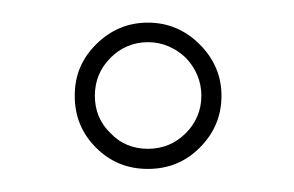

<svg xmlns="http://www.w3.org/2000/svg" viewBox="-20 -554 257 168"><path d="M109.4 -534.2C91.8 -534.2 76.7 -527.8 64 -515.1C51.3 -502.4 45.4 -487.8 45.4 -470.2C45.4 -452.6 51.3 -437.5 64 -424.8C76.7 -412.1 91.8 -406.2 109.4 -406.2C127 -406.2 142.1 -412.1 154.8 -424.8C167.5 -437.5 173.8 -452.6 173.8 -470.2C173.8 -487.3 167.5 -502.4 154.8 -515.1C142.1 -527.8 127 -534.2 109.4 -534.2ZM109.4 -517.1C122.1 -517.1 133.3 -512.2 142.6 -503.4C151.4 -494.1 156.2 -482.9 156.2 -470.2C156.2 -457.5 151.4 -446.3 142.6 -437.5C133.3 -428.2 122.1 -423.8 109.4 -423.8C96.7 -423.8 85.4 -428.2 76.7 -437.5C67.4 -446.3 63 -457.5 63 -470.2C63 -482.9 67.4 -494.1 76.7 -503.4C85.4 -512.2 96.7 -517.1 109.4 -517.1Z"/></svg>

Font: Mill
Style: Thin
Weight: 100
Version: Version 001.000